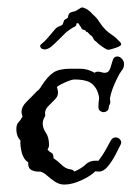

<svg xmlns="http://www.w3.org/2000/svg" viewBox="-20 -490 368 517"><path d="M153 7Q140 7 128.5 -0.5Q117 -8 107 -17Q97 -26 88 -28Q75 -27 65 -32Q55 -37 56 -53Q43 -61 38.5 -79.5Q34 -98 35 -112Q24 -123 24 -142Q24 -155 30 -161Q36 -167 41 -177L40 -178Q38 -184 38 -188Q38 -203 52 -216.5Q66 -230 78 -243Q81 -246 83 -247Q89 -253 92 -259Q108 -284 123.5 -294.5Q139 -305 170 -305H195Q216 -305 235 -294Q238 -297 244 -297Q249 -297 253 -295.5Q257 -294 262 -294Q273 -294 277 -306.5Q281 -319 283 -326Q286 -338 296 -338Q302 -338 308 -332Q314 -326 314 -317Q314 -307 307 -299L301 -290L299 -286Q292 -273 285.5 -257Q279 -241 276 -225L277 -215Q277 -212 276 -210Q275 -208 274 -206L273 -202Q273 -195 268.5 -191.5Q264 -188 259 -188Q254 -188 249.5 -191.5Q245 -195 245 -202Q245 -208 245.5 -214Q246 -220 247 -226Q243 -256 221 -269Q206 -276 180 -276Q175 -276 164.5 -272Q154 -268 144.5 -263Q135 -258 134 -256Q134 -256 133.5 -255.5Q133 -255 134 -253L135 -249Q139 -234 129 -223.5Q119 -213 109 -203Q99 -193 102 -178Q95 -167 95 -158Q95 -145 103.5 -132.5Q112 -120 112 -100Q112 -96 111 -93.5Q110 -91 109 -89L108 -87Q113 -81 118.5 -78.5Q124 -76 124 -65V-64Q135 -57 145.5 -46.5Q156 -36 169 -34Q176 -34 180 -28Q199 -36 211 -47.5Q223 -59 245 -57L248 -61Q257 -73 264 -85.5Q271 -98 278 -111Q283 -120 291 -120Q299 -120 304 -113.5Q309 -107 304 -99Q300 -91 291 -73.5Q282 -56 270.5 -42Q259 -28 246 -28Q240 -28 237 -29Q224 -16 199 -4.5Q174 7 153 7ZM271 -356Q267 -356 255 -364.5Q243 -373 241 -376Q238 -379 236 -380Q234 -381 232 -385Q229 -392 225.5 -394Q222 -396 218 -401Q216 -404 214 -404Q212 -404 211 -406Q211 -407 210.5 -407.5Q210 -408 210 -408Q206 -410 203 -410.5Q200 -411 198 -417Q195 -420 193 -424.5Q191 -429 186 -427Q186 -420 181 -418Q176 -416 169 -411L162 -406Q159 -404 153.5 -398.5Q148 -393 145 -390Q124 -369 117.5 -364Q111 -359 103 -357H100Q93 -357 89.5 -362Q86 -367 91 -371Q102 -380 108.5 -388Q115 -396 128 -411Q133 -417 140.5 -419.5Q148 -422 149 -425L153 -436Q156 -438 159.5 -440Q163 -442 163 -443Q164 -452 168 -455Q172 -458 183 -460Q185 -461 192 -465.5Q199 -470 201 -470Q204 -470 208 -468Q216 -465 222 -459Q224 -458 225.5 -456Q227 -454 229 -452Q240 -443 247.5 -431Q255 -419 265 -409Q274 -401 283 -395Q292 -389 304 -376Q306 -374 306 -371Q308 -367 292.5 -361.5Q277 -356 271 -356Z"/></svg>

Font: Are You Serious
Style: Regular
Weight: 400
Designer: Robert E. Leuschke
Foundry: Robert E. Leuschke
Version: Version 1.100